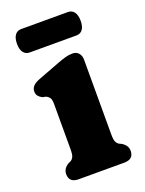

<svg xmlns="http://www.w3.org/2000/svg" viewBox="-128 -718 591 782"><g transform="rotate(-20 168.0 -327.5)"><path d="M262 -450V-126Q262 -103 266.5 -93.8Q271 -84.5 279 -80L289.5 -75Q313.5 -60 313.5 -37Q313.5 0 272.5 0H75Q34 0 34 -37Q34 -60 57.5 -75L68.5 -80Q76.5 -84.5 81 -93.8Q85.5 -103 85.5 -126V-321.5Q85.5 -342 80 -349.5Q74.5 -357 65.5 -361.5L50.5 -364.5Q40 -370 33.5 -377.5Q27 -385 27 -397.5Q27 -423.5 62.5 -437L159.5 -474Q181 -482 195.5 -486Q210 -490 226.5 -490Q242.5 -490 252.2 -479Q262 -468 262 -450ZM27.3 -603.5Q27.3 -629 37.1 -642Q46.8 -655 63.9 -655H266.7Q283.8 -655 293.5 -641.8Q303.2 -628.5 303.2 -604Q303.2 -579 293.5 -566.2Q283.8 -553.5 266.7 -553.5H63.9Q46.8 -553.5 37.1 -566.5Q27.3 -579.5 27.3 -603.5Z"/></g></svg>

Font: Fraunces 9pt SuperSoft
Style: Bold
Weight: 700
Version: Version 1.000;[b76b70a41]